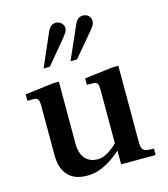

<svg xmlns="http://www.w3.org/2000/svg" viewBox="-114 -850 831 951"><g transform="rotate(-15 301.5 -375.0)"><path d="M216 11Q152 11 118.5 -25Q85 -61 85 -130V-378Q85 -406 79 -415Q73 -424 55 -424H25V-457L171 -475H200V-159Q200 -125 210 -102Q220 -79 239.5 -66.5Q259 -54 287 -54Q308 -54 327.5 -63.5Q347 -73 364 -86.5Q381 -100 392 -112V-70Q382 -61 356.5 -41.5Q331 -22 295 -5.5Q259 11 216 11ZM392 0V-69H389V-378Q389 -406 383.5 -415Q378 -424 360 -424H330V-457L476 -475H505V-83Q505 -63 509.5 -52Q514 -41 527.5 -37Q541 -33 569 -33V0ZM282 -558 357 -728Q365 -746 375.5 -753.5Q386 -761 399 -761Q416 -761 427.5 -750Q439 -739 439 -723Q439 -713 435.5 -705Q432 -697 417 -679L315 -558ZM144 -558 218 -728Q226 -745 236 -753Q246 -761 259 -761Q276 -761 288 -750Q300 -739 300 -723Q300 -713 295.5 -705Q291 -697 277 -679L176 -558Z"/></g></svg>

Font: Frank Ruhl Libre Medium
Style: Regular
Weight: 500
Designer: Yanek Iontef
Foundry: Fontef
Version: Version 6.004